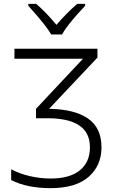

<svg xmlns="http://www.w3.org/2000/svg" viewBox="-20 -967 621 997"><path d="M486 -714V-668L235 -402Q367 -400 437 -351.5Q507 -303 507 -202Q507 -107 440 -48.5Q373 10 242 10Q182 10 130.5 -0.5Q79 -11 38 -32V-88Q81 -65 135 -52.5Q189 -40 242 -40Q342 -40 394.5 -82.5Q447 -125 447 -202Q447 -279 391 -316Q335 -353 226 -353H167V-402L411 -662H55V-714ZM246 -788Q233 -810 212 -837Q191 -864 168 -890.5Q145 -917 127 -937V-947H168Q195 -924 222.5 -895Q250 -866 273 -838Q297 -866 325.5 -895Q354 -924 381 -947H422V-937Q403 -917 379.5 -890.5Q356 -864 335 -837Q314 -810 302 -788Z"/></svg>

Font: RS Noto Sans Light
Style: Regular
Weight: 300
Designer: Monotype Design Team
Foundry: Monotype Imaging Inc.
Version: Version 3.10